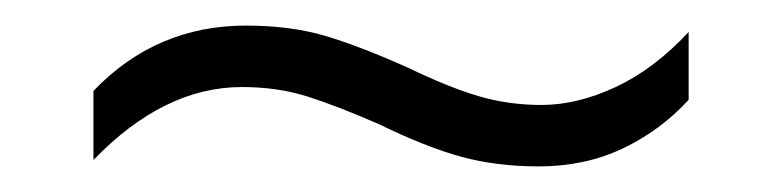

<svg xmlns="http://www.w3.org/2000/svg" viewBox="-20 -428 611 150"><path d="M276 -331Q244 -345 220.5 -352.5Q197 -360 169 -360Q108 -360 53 -303V-357Q102 -408 172 -408Q207 -408 234 -400Q261 -392 299 -375Q330 -360 353.5 -353Q377 -346 403 -346Q431 -346 461 -360Q491 -374 518 -403V-350Q496 -326 466.5 -312Q437 -298 401 -298Q368 -298 340.5 -305.5Q313 -313 276 -331Z"/></svg>

Font: Noto Sans Lao UI Light
Style: Regular
Weight: 300
Designer: Monotype Design Team
Foundry: Monotype Imaging Inc.
Version: Version 2.000; ttfautohint (v1.8.4.7-5d5b)